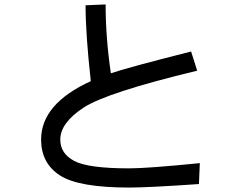

<svg xmlns="http://www.w3.org/2000/svg" viewBox="-20 -801 1040 860"><path d="M875 -70.3 871.1 23.4Q644.5 39.1 558.6 39.1Q332 39.1 248 -15.6Q164.1 -70.3 164.1 -175.8Q164.1 -335.9 386.7 -437.5Q363.3 -648.4 363.3 -777.3L453.1 -781.2Q453.1 -632.8 476.6 -472.7Q543 -496.1 835.9 -570.3L863.3 -484.4Q457 -386.7 353.5 -318.4Q250 -250 250 -175.8Q250 -113.3 312.5 -80.1Q375 -46.9 558.6 -46.9Q640.6 -46.9 875 -70.3Z"/></svg>

Font: WenQuanYi Micro Hei
Style: Regular
Weight: 400
Foundry: Ascender Corporation
Version: Version 0.2.0-beta